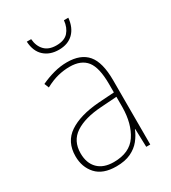

<svg xmlns="http://www.w3.org/2000/svg" viewBox="-178 -810 815 913"><g transform="rotate(-30 229.0 -353.5)"><path d="M232 -537Q307 -537 343.5 -494Q380 -451 380 -353V0H358L355 -99H353Q342 -71 322 -46Q302 -21 269.5 -5.5Q237 10 189 10Q116 10 80 -29.5Q44 -69 44 -129Q44 -208 103 -247.5Q162 -287 266 -295L354 -301V-347Q354 -437 324.5 -474.5Q295 -512 232 -512Q200 -512 167.5 -504Q135 -496 98 -476L88 -501Q122 -517 158.5 -527Q195 -537 232 -537ZM267 -271Q175 -265 123.5 -231Q72 -197 72 -129Q72 -75 102.5 -44.5Q133 -14 189 -14Q276 -14 314.5 -71.5Q353 -129 354 -220V-277ZM344 -717Q339 -665 309.5 -636Q280 -607 230 -607Q181 -607 150 -635Q119 -663 116 -717H140Q143 -678 165.5 -654.5Q188 -631 230 -631Q274 -631 295 -654.5Q316 -678 320 -717Z"/></g></svg>

Font: Noto Sans Kannada SemiCondensed Thin
Style: Regular
Weight: 100
Width: 4
Designer: Jelle Bosma - Monotype Design Team
Foundry: Monotype Imaging Inc.
Version: Version 2.005; ttfautohint (v1.8.4.7-5d5b)